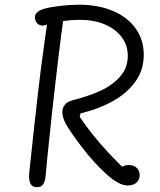

<svg xmlns="http://www.w3.org/2000/svg" viewBox="-20 -762 660 794"><path d="M253 -248.5Q239.5 -273 238 -293.5Q236.5 -314 247.5 -328Q258.5 -342 280.5 -347.5Q346 -364 396 -387Q446 -410 477.2 -446Q508.5 -482 508.5 -531Q508.5 -574.5 483.5 -608.2Q458.5 -642 413.5 -661Q368.5 -680 310 -680Q275.5 -680 240.5 -675Q205.5 -670 168.5 -658.5Q157.5 -655 148.5 -657.2Q139.5 -659.5 133.5 -666.2Q127.5 -673 125 -683Q121.5 -698 131.5 -708.8Q141.5 -719.5 161.5 -725.5Q189 -733 229.2 -737.8Q269.5 -742.5 306.5 -742.5Q387 -742.5 447.8 -716.5Q508.5 -690.5 541.5 -643.5Q574.5 -596.5 574.5 -535.5Q574.5 -471 538 -422Q501.5 -373 442.8 -341.5Q384 -310 313 -293L309.5 -279Q333.5 -243 363.2 -205.8Q393 -168.5 429.5 -129.2Q466 -90 508.5 -50.5L470.5 -56.5Q476.5 -66.5 486.2 -73Q496 -79.5 512.5 -79.5Q527 -79.5 537 -74Q547 -68.5 552.2 -59Q557.5 -49.5 557.5 -37.5Q557.5 -25.5 551.8 -15.8Q546 -6 534.8 -0.5Q523.5 5 507.5 5Q471 5 418.8 -43Q366.5 -91 319.5 -152.5Q272.5 -214 253 -248.5ZM101 -48.5Q111 -143 123.2 -254.5Q135.5 -366 147 -460Q166.5 -612.5 180 -697Q182.5 -711.5 191 -720Q199.5 -728.5 212 -728.5Q221.5 -728.5 229.2 -723.8Q237 -719 241 -710.8Q245 -702.5 243.5 -693Q226 -574 193 -275.5Q184.5 -197 177.5 -127.8Q170.5 -58.5 168.5 -33.5Q166.5 -12 158.5 0Q150.5 12 133 12Q120.5 12 112.8 5.8Q105 -0.5 102 -14Q99 -27.5 101 -48.5Z"/></svg>

Font: Monaspace Radon Var
Style: Regular
Weight: 400
Designer: Riley Cran and the Lettermatic Team
Version: Version 1.000 (Monaspace Radon Var)